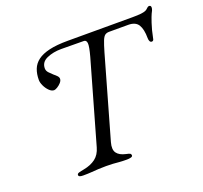

<svg xmlns="http://www.w3.org/2000/svg" viewBox="-117 -802 996 942"><g transform="rotate(-20 380.5 -330.5)"><path d="M164 5Q152 5 146 2.5Q140 0 140 -6Q140 -13 150 -16Q160 -19 177 -22Q214 -29 238.5 -47.5Q263 -66 273 -102L395 -530Q409 -581 407 -597.5Q405 -614 392 -614L274 -615Q232 -615 199 -600.5Q166 -586 166 -553Q166 -540 176 -529.5Q186 -519 196 -510Q205 -503 212 -495.5Q219 -488 219 -480Q219 -470 210 -460Q201 -450 190 -443.5Q179 -437 173 -437Q160 -437 147.5 -449.5Q135 -462 127 -479Q119 -496 119 -510Q119 -541 128.5 -565.5Q138 -590 160.5 -607Q183 -624 221.5 -633Q260 -642 318 -642H655Q686 -642 701.5 -644Q717 -646 724 -649Q731 -652 734 -655Q739 -660 743 -663Q747 -666 751 -666Q761 -666 761 -655Q761 -648 757.5 -640Q754 -632 751 -627Q746 -617 735 -584.5Q724 -552 716 -511Q715 -503 712 -500Q709 -497 705 -497Q698 -497 694.5 -503.5Q691 -510 691 -520Q691 -566 676.5 -590Q662 -614 624 -614H524Q511 -614 502.5 -608Q494 -602 486.5 -583.5Q479 -565 468 -527L347 -102Q337 -66 350.5 -47.5Q364 -29 397 -22Q412 -19 417 -16Q422 -13 422 -6Q422 0 413 2.5Q404 5 392 5Q367 5 351 3.5Q335 2 320.5 1Q306 0 285 0Q262 0 244 1Q226 2 207.5 3.5Q189 5 164 5Z"/></g></svg>

Font: EB Garamond
Style: Italic
Weight: 400
Italic angle: -17.2°
Designer: Georg Duffner and Octavio Pardo
Foundry: Georg Duffner
Version: Version 1.001